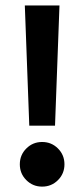

<svg xmlns="http://www.w3.org/2000/svg" viewBox="-20 -694 313 714"><path d="M77.9 -24.2Q53.7 -48.3 53.7 -83Q53.7 -117.7 77.9 -141.8Q102.1 -166 136.7 -166Q171.4 -166 195.6 -141.8Q219.7 -117.7 219.7 -83Q219.7 -48.3 195.6 -24.2Q171.4 0 136.7 0Q102.1 0 77.9 -24.2ZM72.3 -673.8H201.2L184.6 -226.6H88.9Z"/></svg>

Font: Samim WOL
Style: Bold-WOL
Weight: 700
Foundry: DejaVu fonts team - Redesigned by Saber Rastikerdar
Version: Version 4.0.5